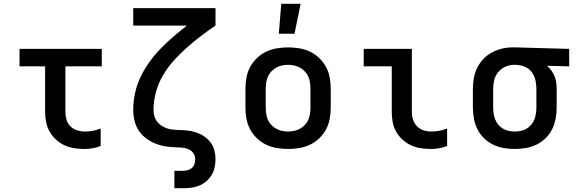

<svg xmlns="http://www.w3.org/2000/svg" viewBox="-20 -778 3040 1013"><path d="M427 8Q400 8 373 4Q346 0 321.5 -11Q297 -22 276.5 -40.5Q256 -59 242.5 -82.5Q229 -106 223.5 -133Q218 -160 218 -187V-428H83V-520H517V-428H325V-187Q325 -166 331 -146Q337 -126 351.5 -111.5Q366 -97 386.5 -90.5Q407 -84 427 -84Q449 -84 470 -88Q491 -92 511 -100V-8Q491 0 470 4Q449 8 427 8Z M900 215V123H948Q960 123 972.5 119Q985 115 994 106.5Q1003 98 1006.5 86Q1010 74 1010 61Q1010 46 1002 33Q994 20 980.5 12.5Q967 5 952 2.5Q937 0 922 0Q892 -1 863 -4.5Q834 -8 806.5 -18Q779 -28 754.5 -45.5Q730 -63 713.5 -87Q697 -111 690 -140Q683 -169 683 -198Q683 -244 693 -289Q703 -334 723 -375Q743 -416 770 -453Q797 -490 828.5 -522.5Q860 -555 895 -585Q930 -615 966 -643H683V-735H1117V-643Q1077 -616 1039 -587Q1001 -558 965 -526Q929 -494 897 -458.5Q865 -423 840.5 -381.5Q816 -340 803 -293Q790 -246 790 -198Q790 -182 794 -166.5Q798 -151 807.5 -138Q817 -125 830.5 -116Q844 -107 859 -101.5Q874 -96 890 -94.5Q906 -93 922 -92Q945 -92 968.5 -89.5Q992 -87 1014.5 -79.5Q1037 -72 1056.5 -59Q1076 -46 1090.5 -27Q1105 -8 1111 15Q1117 38 1117 61Q1117 83 1112.5 104.5Q1108 126 1097 144.5Q1086 163 1069.5 177.5Q1053 192 1033 200.5Q1013 209 991.5 212Q970 215 948 215Z M1500 8Q1470 8 1440.5 3Q1411 -2 1384.5 -14.5Q1358 -27 1336 -48Q1314 -69 1300 -95Q1286 -121 1280.5 -150.5Q1275 -180 1275 -210V-310Q1275 -340 1280.5 -369.5Q1286 -399 1300 -425Q1314 -451 1336 -472Q1358 -493 1384.5 -505.5Q1411 -518 1440.5 -523Q1470 -528 1500 -528Q1530 -528 1559.5 -523Q1589 -518 1615.5 -505.5Q1642 -493 1664 -472Q1686 -451 1700 -425Q1714 -399 1719.5 -369.5Q1725 -340 1725 -310V-210Q1725 -180 1719.5 -150.5Q1714 -121 1700 -95Q1686 -69 1664 -48Q1642 -27 1615.5 -14.5Q1589 -2 1559.5 3Q1530 8 1500 8ZM1500 -84Q1516 -84 1532.5 -87.5Q1549 -91 1563 -99Q1577 -107 1588.5 -119Q1600 -131 1606.5 -146Q1613 -161 1615.5 -177.5Q1618 -194 1618 -210V-310Q1618 -326 1615.5 -342.5Q1613 -359 1606.5 -374Q1600 -389 1588.5 -401Q1577 -413 1563 -421Q1549 -429 1532.5 -432.5Q1516 -436 1500 -436Q1484 -436 1467.5 -432.5Q1451 -429 1437 -421Q1423 -413 1411.5 -401Q1400 -389 1393.5 -374Q1387 -359 1384.5 -342.5Q1382 -326 1382 -310V-210Q1382 -194 1384.5 -177.5Q1387 -161 1393.5 -146Q1400 -131 1411.5 -119Q1423 -107 1437 -99Q1451 -91 1467.5 -87.5Q1484 -84 1500 -84ZM1451 -600 1464 -758H1566L1534 -600Z M2255 8Q2228 8 2201 4Q2174 0 2149.5 -11Q2125 -22 2104.5 -40.5Q2084 -59 2070.5 -82.5Q2057 -106 2052 -133Q2047 -160 2047 -187V-428H1899V-520H2153V-187Q2153 -166 2159.5 -146Q2166 -126 2180.5 -111.5Q2195 -97 2215 -90.5Q2235 -84 2255 -84Q2277 -84 2298 -88Q2319 -92 2339 -100V-8Q2319 0 2298 4Q2277 8 2255 8Z M2696 8Q2667 8 2637.5 3Q2608 -2 2581.5 -15Q2555 -28 2533.5 -49Q2512 -70 2499 -96Q2486 -122 2480.5 -151.5Q2475 -181 2475 -210V-310Q2475 -338 2480 -366Q2485 -394 2497.5 -419.5Q2510 -445 2529.5 -466Q2549 -487 2574 -500.5Q2599 -514 2627 -521Q2655 -528 2683 -528H2700L2983 -520V-428L2866 -431Q2879 -420 2889 -406Q2899 -392 2905.5 -376.5Q2912 -361 2914.5 -344Q2917 -327 2917 -310V-210Q2917 -181 2911.5 -151.5Q2906 -122 2893 -96Q2880 -70 2858.5 -49Q2837 -28 2810.5 -15Q2784 -2 2754.5 3Q2725 8 2696 8ZM2696 -84Q2712 -84 2728 -87.5Q2744 -91 2758 -99Q2772 -107 2782.5 -119.5Q2793 -132 2799 -147Q2805 -162 2807.5 -178Q2810 -194 2810 -210V-310Q2810 -333 2805 -355Q2800 -377 2787 -395.5Q2774 -414 2753 -424Q2732 -434 2709 -435L2700 -436H2692Q2668 -436 2646 -426Q2624 -416 2609 -398Q2594 -380 2588 -357Q2582 -334 2582 -310V-210Q2582 -194 2584.5 -178Q2587 -162 2593 -147Q2599 -132 2609.5 -119.5Q2620 -107 2634 -99Q2648 -91 2664 -87.5Q2680 -84 2696 -84Z"/></svg>

Font: Iosevka Semibold Extended
Style: Regular
Weight: 600
Width: 7
Monospace: yes
Designer: Belleve Invis
Foundry: Belleve Invis
Version: Version 32.5.0; ttfautohint (v1.8.4)